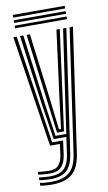

<svg xmlns="http://www.w3.org/2000/svg" viewBox="-100 -765 570 1018"><g transform="rotate(-10 184.5 -256.0)"><path d="M91.2 205.2Q76.5 205.2 59 203.6Q41.5 202 32.2 199.8V185Q44.8 187.5 61.5 188.9Q78.2 190.2 91.2 190.2Q138 190.2 167.4 176.9Q196.8 163.5 212.8 136.1Q228.8 108.8 234.8 67L331 -600H349L252 69.8Q245.5 113.2 228.5 143.5Q211.5 173.8 178.6 189.5Q145.8 205.2 91.2 205.2ZM91.2 145.5Q80.2 145.5 64.6 144.2Q49 143 32.2 140.8V126.2Q49.8 128 64.8 129.2Q79.8 130.5 91.2 130.5Q129.2 130.5 145 110.6Q160.8 90.8 165.8 55.2L172.8 0H119.8L28.2 -600H46L134 -15.5H192.8L183 58.2Q177 101.5 156.8 123.5Q136.5 145.5 91.2 145.5ZM91.2 175.5Q79.2 175.5 62.6 174.1Q46 172.8 32.2 170.2V155.8Q47.8 157.8 63.8 159.1Q79.8 160.5 91.2 160.5Q143.8 160.5 168.2 136.4Q192.8 112.2 200.2 61L213 -30.8H145.2L116 -217.5L64 -600H81.8L130.8 -229.8L157.2 -46.2H215.5L295.8 -600H313.5L217.5 64Q209.5 117.2 182.4 146.4Q155.2 175.5 91.2 175.5ZM168.5 -61.5 145.5 -241.5 99.5 -600H117.2L161 -252.8L181.5 -77H192.5L214.8 -255.2L260.2 -600H278L229.5 -237.2L205.8 -61.5ZM325.2 -702.5H45.5V-716.8H325.2ZM325.2 -645H45.5V-659.2H325.2ZM325.2 -673.8H45.5V-688H325.2Z"/></g></svg>

Font: Big Shoulders Inline Display Thin SemiBold
Style: Regular
Weight: 600
Version: Version 2.002